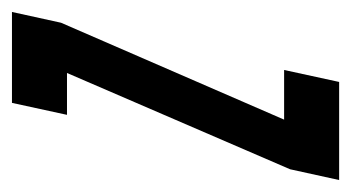

<svg xmlns="http://www.w3.org/2000/svg" viewBox="-187 -434 587 321"><g transform="rotate(-90 106.5 -273.5)"><path d="M-34 0H130L150 -92H67L229 -465L247 -547H95L75 -455H145L-16 -82Z"/></g></svg>

Font: League Gothic Condensed Italic
Style: Regular
Weight: 400
Width: 3
Designer: The League of Moveable Type
Version: Version 1.600; ttfautohint (v1.8.3)